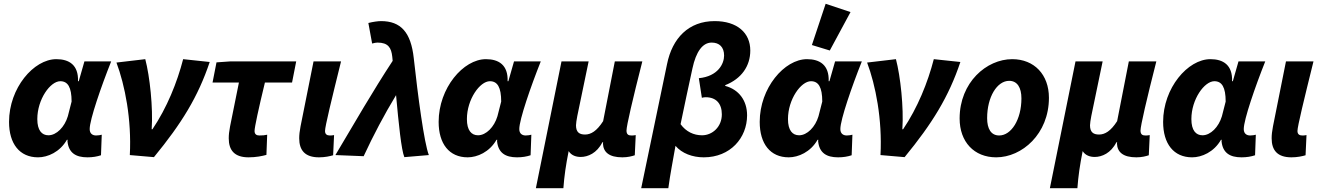

<svg xmlns="http://www.w3.org/2000/svg" viewBox="-20 -823 7012 1019"><path d="M182 12C233 12 298 -16 335 -81H339C339 -78 338 -76 338 -74C344 -11 383 12 444 12C472 12 495 8 516 1L520 -108C511 -106 503 -104 490 -104C471 -104 456 -114 456 -138C456 -188 517 -364 570 -497H428L398 -392H394C397 -478 347 -509 279 -509C159 -509 28 -356 28 -176C28 -60 84 12 182 12ZM237 -105C202 -105 178 -131 178 -191C178 -296 247 -392 300 -392C340 -392 360 -360 360 -284L340 -206C323 -149 280 -105 237 -105Z M669 0 797 11C944 -168 1031 -309 1093 -494L952 -509C920 -385 866 -251 789 -137H785C793 -252 775 -418 751 -509L598 -491C643 -371 679 -190 669 0Z M1299 12C1340 12 1372 5 1394 -1L1398 -108C1385 -105 1374 -104 1356 -104C1342 -104 1331 -110 1331 -128C1331 -147 1352 -245 1386 -385H1530L1552 -497H1200L1129 -492L1108 -385H1248L1201 -152C1196 -126 1194 -107 1194 -89C1194 -26 1224 12 1299 12Z M1673 12C1705 12 1731 6 1748 1L1753 -106C1745 -104 1735 -104 1730 -104C1716 -104 1705 -110 1705 -128C1705 -152 1740 -295 1790 -497H1644L1575 -152C1570 -126 1568 -107 1568 -89C1568 -26 1598 12 1673 12Z M2126 11 2256 0C2231 -64 2198 -314 2176 -514C2161 -652 2107 -711 2002 -711C1986 -711 1958 -707 1935 -701L1955 -592C1968 -595 1974 -597 1983 -597C2040 -597 2057 -570 2062 -521C2063 -514 2063 -507 2064 -500C1959 -340 1861 -170 1760 0L1910 6C1962 -106 2019 -214 2082 -318C2096 -165 2110 -27 2126 11Z M2462 12C2513 12 2578 -16 2615 -81H2619C2619 -78 2618 -76 2618 -74C2624 -11 2663 12 2724 12C2752 12 2775 8 2796 1L2800 -108C2791 -106 2783 -104 2770 -104C2751 -104 2736 -114 2736 -138C2736 -188 2797 -364 2850 -497H2708L2678 -392H2674C2677 -478 2627 -509 2559 -509C2439 -509 2308 -356 2308 -176C2308 -60 2364 12 2462 12ZM2517 -105C2482 -105 2458 -131 2458 -191C2458 -296 2527 -392 2580 -392C2620 -392 2640 -360 2640 -284L2620 -206C2603 -149 2560 -105 2517 -105Z M2824 176H2970C2975 110 2983 54 2998 -21C3013 3 3039 10 3062 10C3100 10 3148 -10 3177 -68H3181C3181 -64 3180 -63 3180 -61C3182 -16 3212 12 3283 12C3312 12 3334 6 3349 1L3354 -106C3346 -104 3337 -104 3330 -104C3316 -104 3305 -109 3305 -130C3305 -155 3338 -297 3389 -497H3243L3181 -180C3147 -127 3116 -109 3085 -109C3055 -109 3037 -121 3037 -158C3037 -167 3040 -188 3044 -208L3104 -497H2960Z M3383 176H3527C3537 101 3552 26 3565 -49C3599 -9 3655 12 3715 12C3856 12 3945 -91 3945 -211C3945 -290 3901 -348 3829 -367V-371C3915 -405 3962 -472 3962 -555C3962 -649 3892 -711 3773 -711C3635 -711 3548 -621 3520 -482ZM3706 -105C3662 -105 3621 -124 3592 -164C3613 -265 3633 -360 3655 -460C3674 -549 3709 -597 3757 -597C3798 -597 3823 -573 3823 -528C3823 -485 3791 -418 3689 -408L3705 -304C3713 -306 3718 -307 3725 -307C3781 -307 3811 -273 3811 -216C3811 -150 3761 -105 3706 -105Z M4166 12C4217 12 4282 -16 4319 -81H4323C4323 -78 4322 -76 4322 -74C4328 -11 4367 12 4428 12C4456 12 4479 8 4500 1L4504 -108C4495 -106 4487 -104 4474 -104C4455 -104 4440 -114 4440 -138C4440 -188 4501 -364 4554 -497H4412L4382 -392H4378C4381 -478 4331 -509 4263 -509C4143 -509 4012 -356 4012 -176C4012 -60 4068 12 4166 12ZM4221 -105C4186 -105 4162 -131 4162 -191C4162 -296 4231 -392 4284 -392C4324 -392 4344 -360 4344 -284L4324 -206C4307 -149 4264 -105 4221 -105ZM4384 -555 4494 -759 4362 -803 4289 -584Z M4653 0 4781 11C4928 -168 5015 -309 5077 -494L4936 -509C4904 -385 4850 -251 4773 -137H4769C4777 -252 4759 -418 4735 -509L4582 -491C4627 -371 4663 -190 4653 0Z M5267 12C5404 12 5547 -112 5547 -304C5547 -427 5469 -509 5352 -509C5216 -509 5073 -386 5073 -194C5073 -70 5150 12 5267 12ZM5283 -104C5240 -104 5219 -139 5219 -196C5219 -309 5272 -394 5336 -394C5379 -394 5401 -358 5401 -301C5401 -188 5347 -104 5283 -104Z M5552 176H5698C5703 110 5711 54 5726 -21C5741 3 5767 10 5790 10C5828 10 5876 -10 5905 -68H5909C5909 -64 5908 -63 5908 -61C5910 -16 5940 12 6011 12C6040 12 6062 6 6077 1L6082 -106C6074 -104 6065 -104 6058 -104C6044 -104 6033 -109 6033 -130C6033 -155 6066 -297 6117 -497H5971L5909 -180C5875 -127 5844 -109 5813 -109C5783 -109 5765 -121 5765 -158C5765 -167 5768 -188 5772 -208L5832 -497H5688Z M6307 12C6358 12 6423 -16 6460 -81H6464C6464 -78 6463 -76 6463 -74C6469 -11 6508 12 6569 12C6597 12 6620 8 6641 1L6645 -108C6636 -106 6628 -104 6615 -104C6596 -104 6581 -114 6581 -138C6581 -188 6642 -364 6695 -497H6553L6523 -392H6519C6522 -478 6472 -509 6404 -509C6284 -509 6153 -356 6153 -176C6153 -60 6209 12 6307 12ZM6362 -105C6327 -105 6303 -131 6303 -191C6303 -296 6372 -392 6425 -392C6465 -392 6485 -360 6485 -284L6465 -206C6448 -149 6405 -105 6362 -105Z M6834 12C6866 12 6892 6 6909 1L6914 -106C6906 -104 6896 -104 6891 -104C6877 -104 6866 -110 6866 -128C6866 -152 6901 -295 6951 -497H6805L6736 -152C6731 -126 6729 -107 6729 -89C6729 -26 6759 12 6834 12Z"/></svg>

Font: Source Sans Pro
Style: Bold Italic
Weight: 700
Italic angle: -11°
Designer: Paul D. Hunt
Foundry: Adobe Systems Incorporated
Version: Version 3.006;hotconv 1.0.111;makeotfexe 2.5.65597